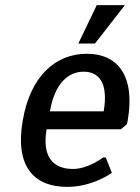

<svg xmlns="http://www.w3.org/2000/svg" viewBox="-20 -720 545 750"><path d="M319 -510C199 -510 99 -425 69 -250C38 -75 108 10 243 10C343 10 417 -45 417 -45L393 -105H383C383 -105 325 -60 265 -60C185 -60 144 -110 162 -215H452L476 -235L479 -250C509 -425 439 -510 319 -510ZM307 -440C367 -440 404 -395 385 -285H175C194 -395 247 -440 307 -440ZM358 -700 286 -550H351L468 -700Z"/></svg>

Font: Scada
Style: Italic
Weight: 400
Designer: Jovanny Lemonad
Foundry: Jovanny Lemonad
Version: Version 3.005